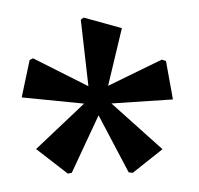

<svg xmlns="http://www.w3.org/2000/svg" viewBox="-36 -728 446 430"><g transform="rotate(-5 186.5 -513.0)"><path d="M333 -582 342 -578 350 -491 212 -494 317 -382 246 -335 237 -337 181 -470 110 -347 101 -346 35 -407 151 -499 13 -525 38 -607 46 -610 164 -537 160 -687 167 -691 250 -660 208 -534Z"/></g></svg>

Font: Jaini Purva
Style: Regular
Weight: 400
Designer: Maithili Shingre, Girish Dalvi (Devanagari), Taresh Vohra (Latin)
Foundry: Ek Type
Version: Version 2.000; ttfautohint (v1.8.4.7-5d5b)